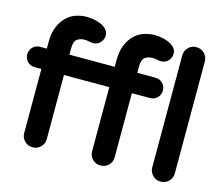

<svg xmlns="http://www.w3.org/2000/svg" viewBox="-109 -906 1256 1076"><g transform="rotate(15 518.5 -367.5)"><path d="M-1 -471Q-1 -496 16 -513Q33 -530 58 -530H97V-568Q97 -621 112.5 -657.5Q128 -694 152 -717Q176 -740 206.5 -750Q237 -760 267 -760Q284 -760 306.5 -756.5Q329 -753 349 -744.5Q369 -736 383 -721.5Q397 -707 397 -685Q397 -663 380.5 -645Q364 -627 340 -627Q326 -627 314 -630Q302 -633 290 -633Q262 -633 245 -619.5Q228 -606 228 -565V-530H491V-568Q491 -621 506.5 -657.5Q522 -694 546 -717Q570 -740 600.5 -750Q631 -760 661 -760Q678 -760 700.5 -756.5Q723 -753 743 -744.5Q763 -736 777 -721.5Q791 -707 791 -685Q791 -663 774.5 -645Q758 -627 734 -627Q720 -627 708 -630Q696 -633 684 -633Q656 -633 639 -619.5Q622 -606 622 -565V-530H727Q752 -530 769 -513Q786 -496 786 -471Q786 -446 769 -429Q752 -412 727 -412H622V-40Q622 -13 603 6Q584 25 556 25Q529 25 510 6Q491 -13 491 -40V-412H228V-40Q228 -13 209 6Q190 25 162 25Q135 25 116 6Q97 -13 97 -40V-412H58Q33 -412 16 -429Q-1 -446 -1 -471ZM905 -755Q933 -755 952 -736Q971 -717 971 -689V-40Q971 -13 952 6Q933 25 905 25Q878 25 859 6Q840 -13 840 -40V-689Q840 -717 859 -736Q878 -755 905 -755Z"/></g></svg>

Font: Varela Round Precious
Style: Bold
Weight: 700
Version: Version 1.000